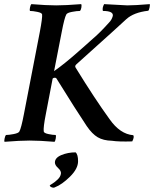

<svg xmlns="http://www.w3.org/2000/svg" viewBox="-28 -666 728 907"><path d="M231.4 101.6Q231.4 79.1 262.2 66.4Q293 53.7 329.1 53.7Q340.8 63.5 340.8 95.7Q340.8 130.9 302.7 168.5Q264.6 206.1 231.4 218.8L229.5 219.7Q226.6 220.7 225.6 220.7Q218.8 220.7 212.9 217.3Q207 213.9 207 210Q207 209 219.2 201.7Q231.4 194.3 244.6 181.6Q257.8 168.9 259.8 154.3Q261.7 141.6 246.6 127.9Q231.4 114.3 231.4 101.6ZM489.3 -103.5Q539.1 -32.2 601.6 -27.3Q607.4 -18.6 596.7 2Q532.2 3.9 501 -1Q460 -2 433.6 -17.6Q407.2 -33.2 381.8 -70.3Q334 -141.6 238.3 -295.9Q236.3 -298.8 230.5 -298.8Q224.6 -298.8 220.7 -294.9L188.5 -127Q175.8 -62.5 178.7 -44.9Q179.7 -37.1 200.7 -32.7Q221.7 -28.3 235.4 -28.3Q237.3 -24.4 235.4 -12.2Q233.4 0 229.5 3.9Q159.2 -2 112.3 -2Q67.4 -2 -6.8 3.9Q-8.8 0 -6.3 -11.7Q-3.9 -23.4 0 -28.3Q13.7 -28.3 36.6 -32.7Q59.6 -37.1 63.5 -44.9Q72.3 -60.5 85 -127L160.2 -515.6Q172.9 -583 170.9 -597.7Q169.9 -605.5 148.4 -609.9Q127 -614.3 113.3 -614.3Q111.3 -619.1 113.8 -630.9Q116.2 -642.6 120.1 -646.5Q192.4 -640.6 237.3 -640.6Q281.2 -640.6 355.5 -646.5Q358.4 -641.6 356.4 -630.4Q354.5 -619.1 349.6 -614.3Q335 -614.3 312 -609.9Q289.1 -605.5 285.2 -597.7Q276.4 -582 263.7 -515.6L227.5 -330.1Q274.4 -362.3 343.8 -423.8Q355.5 -433.6 376.5 -452.6Q397.5 -471.7 403.8 -477.1Q410.2 -482.4 423.8 -494.6Q437.5 -506.8 444.8 -514.6Q452.1 -522.5 463.4 -533.7Q474.6 -544.9 487.3 -559.6Q500 -572.3 504.9 -590.8Q508.8 -614.3 458 -614.3Q454.1 -628.9 463.9 -646.5Q563.5 -640.6 573.2 -640.6Q609.4 -640.6 679.7 -646.5Q680.7 -640.6 678.2 -628.9Q675.8 -617.2 671.9 -615.2Q603.5 -607.4 568.4 -575.2Q554.7 -561.5 333 -362.3Q324.2 -354.5 329.1 -346.7Q419.9 -199.2 489.3 -103.5Z"/></svg>

Font: Crimson
Style: SemiboldItalic
Weight: 600
Italic angle: -11°
Version: Version 0.8 ; ttfautohint (v1.00) -l 8 -r 50 -G 200 -x 14 -D